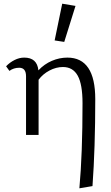

<svg xmlns="http://www.w3.org/2000/svg" viewBox="-20 -731 599 1040"><path d="M496 -194Q496 69 481 277L410 289Q427 102 427 -172Q427 -274 401 -321Q375 -368 321 -368Q284 -368 248 -349Q212 -330 189 -299V0H121V-318Q121 -364 84 -364Q54 -364 31 -347L13 -372Q33 -393 59 -406Q85 -419 111 -419Q181 -419 188 -350Q220 -384 261 -401.5Q302 -419 345 -419Q496 -419 496 -194ZM276 -512 317 -711 389 -699 328 -504Z"/></svg>

Font: Ysabeau
Style: Regular
Weight: 400
Designer: Christian Thalmann (Catharsis Fonts)
Version: Version 0.003